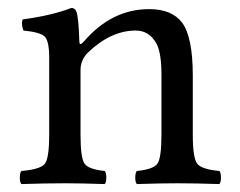

<svg xmlns="http://www.w3.org/2000/svg" viewBox="-20 -462 606 484"><path d="M192 -358Q262 -439 356 -439Q413 -439 439 -405Q466 -369 466 -271V-122Q466 -63 477.5 -49Q489 -35 533 -31Q537 -27 537 -14Q537 -2 533 2Q473 0 427 0Q385 0 325 2Q321 -2 321 -14Q321 -27 325 -31Q366 -35 376.5 -49Q387 -63 387 -122V-274Q387 -327 375 -351Q357 -385 322 -385Q259 -385 200 -328Q183 -309 183 -286V-122Q183 -63 193.5 -49Q204 -35 244 -31Q248 -27 248 -14Q248 -2 244 2Q184 0 144 0Q94 0 34 2Q30 -2 30 -14Q30 -27 34 -31Q81 -35 92.5 -48.5Q104 -62 104 -122V-317Q104 -359 92.5 -370Q81 -381 39 -385Q33 -402 37 -413Q111 -423 160 -442Q168 -442 172 -434Q178 -422 180 -358Q180 -344 192 -358Z"/></svg>

Font: Triodion Unicode
Style: Normal
Weight: 400
Version: Version 1.1